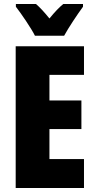

<svg xmlns="http://www.w3.org/2000/svg" viewBox="-20 -947 483 967"><path d="M156 -767H303C324 -806 370 -875 398 -913V-927H299C279 -911 256 -887 229 -854C203 -886 181 -910 161 -927H60V-913C86 -880 139 -802 156 -767ZM403 0V-146H229V-297H390V-441H229V-570H403V-714H59V0Z"/></svg>

Font: Noto Sans Ethiopic ExtraCondensed Black
Style: Regular
Weight: 900
Width: 2
Designer: Monotype Design Team
Foundry: Monotype Imaging Inc.
Version: Version 2.102